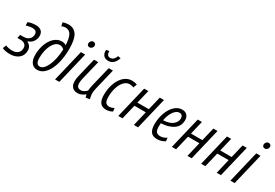

<svg xmlns="http://www.w3.org/2000/svg" viewBox="20 -1752 3918 2740"><g transform="rotate(30 1979.5 -382.5)"><path d="M103 10Q66 10 33 4Q0 -2 -24 -15L-1 -71Q20 -61 48.5 -55.5Q77 -50 108 -50Q163 -50 198 -78Q233 -106 233 -161Q233 -200 207 -222Q181 -244 134 -244H83L96 -301H144Q208 -301 241.5 -332Q275 -363 275 -410Q275 -444 255 -459.5Q235 -475 204 -475Q149 -475 98 -456L95 -511Q154 -535 224 -535Q281 -535 313 -507Q345 -479 345 -424Q345 -398 335 -369Q325 -340 300 -314.5Q275 -289 230 -272Q303 -236 303 -163Q303 -106 276.5 -67.5Q250 -29 204.5 -9.5Q159 10 103 10Z M553 10Q492 10 458 -35.5Q424 -81 424 -162Q424 -236 442 -301Q460 -366 492 -415Q524 -464 567.5 -491.5Q611 -519 663 -519Q701 -519 732 -498Q728 -604 699.5 -660Q671 -716 608 -716Q588 -716 570.5 -711.5Q553 -707 542 -702L531 -761Q552 -768 576 -772Q600 -776 622 -776Q712 -776 758 -706.5Q804 -637 804 -483Q804 -378 786.5 -288Q769 -198 735.5 -131.5Q702 -65 656 -27.5Q610 10 553 10ZM563 -49Q595 -49 624 -78Q653 -107 676.5 -158.5Q700 -210 714.5 -279Q729 -348 732 -428Q701 -460 660 -460Q624 -460 594 -435Q564 -410 542 -367Q520 -324 508.5 -269Q497 -214 497 -154Q497 -49 563 -49Z M845 0 970 -522H1040L915 0ZM1040 -642Q1021 -642 1009.5 -653.5Q998 -665 998 -683Q998 -706 1014 -723.5Q1030 -741 1052 -741Q1069 -741 1081.5 -729.5Q1094 -718 1094 -700Q1094 -675 1077.5 -658.5Q1061 -642 1040 -642Z M1219 10Q1145 10 1115 -44.5Q1085 -99 1110 -206L1186 -522H1256L1181 -213Q1161 -128 1174.5 -88.5Q1188 -49 1240 -49Q1263 -49 1287 -62.5Q1311 -76 1333 -98Q1334 -118 1338 -143Q1342 -168 1350 -201L1428 -522H1497L1416 -184Q1400 -119 1403.5 -79.5Q1407 -40 1417 -4L1353 7Q1349 -5 1346 -16Q1343 -27 1341 -40Q1314 -19 1282.5 -4.5Q1251 10 1219 10ZM1368 -608Q1316 -608 1288.5 -639.5Q1261 -671 1265 -729L1314 -738Q1313 -695 1328 -677Q1343 -659 1370 -659Q1397 -659 1419.5 -676.5Q1442 -694 1458 -738L1504 -729Q1485 -671 1450.5 -639.5Q1416 -608 1368 -608Z M1687 11Q1558 11 1558 -156Q1558 -237 1576.5 -306Q1595 -375 1628.5 -426.5Q1662 -478 1707.5 -506.5Q1753 -535 1806 -535Q1829 -535 1851 -531Q1873 -527 1892 -519L1869 -459Q1853 -467 1836.5 -470.5Q1820 -474 1803 -474Q1753 -474 1713.5 -433Q1674 -392 1651 -322.5Q1628 -253 1628 -165Q1628 -103 1646.5 -76Q1665 -49 1709 -49Q1729 -49 1749 -56Q1769 -63 1785 -73L1791 -17Q1744 11 1687 11Z M1887 0 2012 -522H2081L2028 -301H2216L2269 -522H2338L2213 0H2144L2201 -241H2014L1956 0Z M2530 11Q2456 11 2424.5 -32Q2393 -75 2393 -156Q2393 -231 2411 -299Q2429 -367 2461.5 -420.5Q2494 -474 2538.5 -504.5Q2583 -535 2636 -535Q2686 -535 2715.5 -504Q2745 -473 2744 -420Q2742 -322 2666 -270.5Q2590 -219 2465 -213Q2462 -189 2462 -162Q2462 -95 2483 -71.5Q2504 -48 2550 -48Q2576 -48 2603 -57.5Q2630 -67 2651 -83L2658 -28Q2633 -11 2600.5 0Q2568 11 2530 11ZM2471 -266Q2574 -271 2626.5 -313.5Q2679 -356 2679 -415Q2679 -444 2664.5 -460.5Q2650 -477 2624 -477Q2590 -477 2559 -450Q2528 -423 2505 -375.5Q2482 -328 2471 -266Z M2770 0 2895 -522H2964L2911 -301H3099L3152 -522H3221L3096 0H3027L3084 -241H2897L2839 0Z M3252 0 3377 -522H3446L3393 -301H3581L3634 -522H3703L3578 0H3509L3566 -241H3379L3321 0Z M3734 0 3859 -522H3929L3804 0ZM3929 -642Q3910 -642 3898.5 -653.5Q3887 -665 3887 -683Q3887 -706 3903 -723.5Q3919 -741 3941 -741Q3958 -741 3970.5 -729.5Q3983 -718 3983 -700Q3983 -675 3966.5 -658.5Q3950 -642 3929 -642Z"/></g></svg>

Font: Ubuntu Sans Condensed
Style: Italic
Weight: 400
Width: 3
Italic angle: -13.5°
Designer: Dalton Maag Ltd
Foundry: Dalton Maag Ltd
Version: Version 1.006; ttfautohint (v1.8.4.7-5d5b)